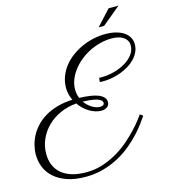

<svg xmlns="http://www.w3.org/2000/svg" viewBox="-143 -947 1008 1147"><g transform="rotate(-15 361.0 -373.0)"><path d="M474.6 -455.6Q476.1 -455.1 478.5 -455.1H490.2Q528.3 -455.1 566.9 -465.3Q605.5 -475.6 636.7 -493.9Q668 -512.2 687.5 -537.8Q707 -563.5 707 -594.2Q707 -610.8 699.7 -623.8Q692.4 -636.7 679.4 -645.5Q666.5 -654.3 648.2 -658.9Q629.9 -663.6 607.9 -663.6Q569.3 -663.6 532.7 -653.8Q496.1 -644 463.9 -627.2Q431.6 -610.4 404.8 -587.6Q377.9 -564.9 358.4 -538.3Q338.9 -511.7 328.1 -482.9Q317.4 -454.1 317.4 -425.3Q317.4 -396.5 328.1 -370.6Q361.8 -369.6 391.1 -365.7Q420.4 -361.8 441.9 -353.8Q463.4 -345.7 475.6 -333Q487.8 -320.3 487.8 -302.2Q487.8 -282.7 473.1 -272.5Q458.5 -262.2 436.5 -262.2Q418.9 -262.2 400.4 -268.1Q381.8 -273.9 364.5 -284.4Q347.2 -294.9 331.3 -309.8Q315.4 -324.7 302.7 -342.8Q248.5 -338.4 202.4 -317.6Q156.2 -296.9 122.8 -263.9Q89.4 -231 70.3 -188.2Q51.3 -145.5 51.3 -98.1Q51.3 -59.6 64.2 -28.6Q77.1 2.4 102.8 24.4Q128.4 46.4 166.7 58.1Q205.1 69.8 255.4 69.8Q311 69.8 361.1 53Q411.1 36.1 453.6 10.3Q496.1 -15.6 530.8 -46.6Q565.4 -77.6 591.1 -105.5Q616.7 -133.3 632.3 -154.5Q647.9 -175.8 652.8 -182.1L670.4 -168.5Q659.2 -152.3 640.1 -126.2Q621.1 -100.1 594 -70.8Q566.9 -41.5 531.5 -12Q496.1 17.6 452.4 41.5Q408.7 65.4 356.9 80.3Q305.2 95.2 245.1 95.2Q179.2 95.2 131.3 78.6Q83.5 62 52 33.9Q20.5 5.9 5.4 -31Q-9.8 -67.9 -9.8 -108.9Q-9.8 -137.7 -2.4 -167.5Q4.9 -197.3 20 -225.6Q35.2 -253.9 59.1 -279.3Q83 -304.7 115.7 -324.2Q148.4 -343.8 190.9 -356Q233.4 -368.2 286.1 -370.6Q277.3 -388.2 272.5 -407.5Q267.6 -426.8 267.6 -447.3Q267.6 -484.9 280.3 -518.3Q293 -551.8 315.2 -579.8Q337.4 -607.9 367.4 -629.9Q397.5 -651.9 431.6 -667.2Q465.8 -682.6 502.7 -690.7Q539.6 -698.7 575.7 -698.7Q612.8 -698.7 641.8 -691.2Q670.9 -683.6 690.9 -669.9Q710.9 -656.2 721.7 -637Q732.4 -617.7 732.4 -594.7Q732.4 -569.3 721.9 -546.9Q711.4 -524.4 693.6 -506.1Q675.8 -487.8 652.1 -473.4Q628.4 -459 601.8 -449.2Q575.2 -439.5 546.9 -434.3Q518.6 -429.2 492.2 -429.2Q483.4 -429.2 478 -429.7Q472.7 -430.2 471.7 -430.2ZM461.9 -303.2Q461.9 -314.9 451.4 -322.5Q440.9 -330.1 424.1 -334.5Q407.2 -338.9 386 -341.1Q364.7 -343.3 342.8 -343.8Q352.1 -330.1 363.5 -319.6Q375 -309.1 387.2 -301.8Q399.4 -294.4 411.9 -290.5Q424.3 -286.6 435.5 -286.6Q448.7 -286.6 455.3 -291.5Q461.9 -296.4 461.9 -303.2ZM583.5 -747.6H549.8L636.7 -842.3H697.8Z"/></g></svg>

Font: Parisienne
Style: Regular
Weight: 400
Designer: Astigmatic (AOETI)
Foundry: Astigmatic (AOETI)
Version: Version 1.000